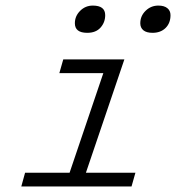

<svg xmlns="http://www.w3.org/2000/svg" viewBox="-20 -675 654 695"><path d="M295.9 -556.2Q251 -556.2 251 -590.8Q251 -616.7 270 -635.7Q289.1 -654.8 315.9 -654.8Q360.8 -654.8 360.8 -620.1Q360.8 -594.2 344 -575.2Q327.1 -556.2 295.9 -556.2ZM532.2 -556.2Q510.3 -556.2 499 -565.4Q487.8 -574.7 487.8 -590.8Q487.8 -617.2 507.1 -636Q526.4 -654.8 553.2 -654.8Q574.2 -654.8 585.7 -645.5Q597.2 -636.2 597.2 -620.1Q597.2 -591.3 579.3 -573.7Q561.5 -556.2 532.2 -556.2ZM70.8 -49.8H231.9L354 -410.2H194.8L209 -460H430.2L291 -49.8H470.2L456.1 0H57.1Z"/></svg>

Font: IntelOne Mono Light
Style: Italic
Weight: 300
Italic angle: -16°
Designer: Fred Shallcrass
Foundry: Frere-Jones Type LLC
Version: Version 1.200;hotconv 1.1.0;makeotfexe 2.6.0;FJTRelease1.2